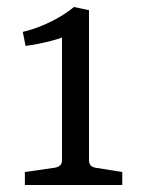

<svg xmlns="http://www.w3.org/2000/svg" viewBox="-20 -528 408 548"><path d="M234 -70Q234 -52 254 -49L329 -37V0H51V-37L134 -49Q144 -50 150.5 -55Q157 -60 157 -71V-421Q147 -417 128.5 -412Q110 -407 89.5 -403Q69 -399 53 -397L45 -437Q71 -443 98 -454Q125 -465 149 -479Q173 -493 191 -508L234 -499Z"/></svg>

Font: Yrsa
Style: Regular
Weight: 400
Designer: Anna Giedrys (Yrsa+Rasa design), David Brezina (Yrsa art-direction, Rasa art-direction, design)
Foundry: Rosetta Type Foundry
Version: Version 2.004